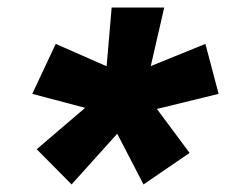

<svg xmlns="http://www.w3.org/2000/svg" viewBox="-20 -594 626 503"><path d="M167.5 -110.8 287.1 -243.7 356 -110.8 476.6 -193.4 391.1 -308.6 552.7 -348.1 518.1 -479 375 -420.9 410.2 -574.2H272.5L259.3 -420.4L126 -479L64.5 -348.1L203.1 -311.5L76.2 -203.1ZM299.8 -339.8 300.3 -339.4 299.8 -339.8Z"/></svg>

Font: Cascadia Mono PL
Style: Bold Italic
Weight: 700
Italic angle: -10°
Monospace: yes
Designer: Aaron Bell
Foundry: Saja Typeworks
Version: Version 2404.023